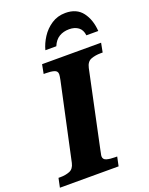

<svg xmlns="http://www.w3.org/2000/svg" viewBox="-196 -1036 868 1122"><g transform="rotate(-20 238.0 -474.5)"><path d="M-24 0 -12 -57H1Q32 -57 57.5 -67Q83 -77 91 -112L194 -590Q197 -605 198 -613Q199 -621 199 -625Q199 -645 179 -651Q159 -657 127 -657H114L125 -714H492L481 -657H468Q435 -657 408.5 -647Q382 -637 374 -600L274 -128Q272 -115 269.5 -105.5Q267 -96 267 -89Q267 -69 288 -63Q309 -57 340 -57H353L341 0ZM171 -784Q181 -823 205.5 -861Q230 -899 268 -924Q306 -949 355 -949Q424 -949 459.5 -902.5Q495 -856 500 -784H426Q422 -819 399.5 -835.5Q377 -852 343 -852Q307 -852 280.5 -836Q254 -820 239 -784Z"/></g></svg>

Font: Noto Serif ExtraBold
Style: Italic
Weight: 800
Italic angle: -12°
Designer: Monotype Design Team
Foundry: Monotype Imaging Inc.
Version: Version 2.013